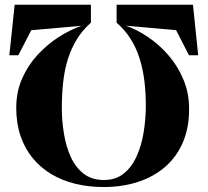

<svg xmlns="http://www.w3.org/2000/svg" viewBox="-20 -772 856 792"><path d="M776 -752.5 797.5 -544H759.5L706.5 -647.5L499.5 -666Q546 -649.5 592 -618.2Q638 -587 675.8 -543Q713.5 -499 736.5 -444.2Q759.5 -389.5 760 -327Q761 -248.5 735.5 -187.5Q710 -126.5 662.8 -85Q615.5 -43.5 550.5 -22Q485.5 -0.5 407 -0.5Q345 -0.5 290.2 -14Q235.5 -27.5 191 -54.2Q146.5 -81 114.2 -120.5Q82 -160 64.5 -211.8Q47 -263.5 47 -327Q47 -393 71.2 -448Q95.5 -503 135.2 -546Q175 -589 222.2 -619.2Q269.5 -649.5 316 -665.5L109 -647.5L55.5 -544H18.5L40.5 -752.5H355V-678.5Q320.5 -648 297.5 -610.8Q274.5 -573.5 260.5 -529.5Q246.5 -485.5 240.8 -434.8Q235 -384 235 -327Q235 -273.5 243.8 -220.5Q252.5 -167.5 272 -124.5Q291.5 -81.5 325 -55.5Q358.5 -29.5 408.5 -29.5Q457 -29.5 490 -55.8Q523 -82 543.2 -126.5Q563.5 -171 572.5 -225.8Q581.5 -280.5 581.5 -337.5Q581.5 -390.5 575.5 -438.8Q569.5 -487 556 -530.2Q542.5 -573.5 519.2 -610.8Q496 -648 461 -678.5V-752.5Z"/></svg>

Font: Merriweather 144pt ExtraBold
Style: Regular
Weight: 800
Version: Version 2.100